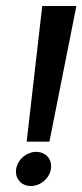

<svg xmlns="http://www.w3.org/2000/svg" viewBox="-20 -610 275 641"><path d="M34 -46C29 -14 51 11 83 11C115 11 145 -14 150 -46C155 -78 133 -103 101 -103C69 -103 39 -78 34 -46ZM121 -590 69 -137H145L235 -590Z"/></svg>

Font: Charger Sport
Style: SeBdNrwObl
Weight: 600
Designer: Jasper
Foundry: Cannot Into Space Fonts
Version: Version 1.1